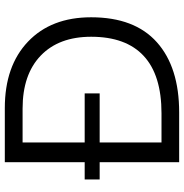

<svg xmlns="http://www.w3.org/2000/svg" viewBox="-4 -734 739 770"><g transform="rotate(-90 365.0 -349.5)"><path d="M99.1 0V-318.8H29.8V-378.9H99.1V-699.2H315.9Q484.9 -699.2 582.5 -606.2Q680.2 -513.2 680.2 -353Q680.2 -178.7 580.1 -89.4Q480 0 298.8 0ZM178.2 -70.8H294.9Q448.2 -70.8 525.1 -142.1Q602.1 -213.4 602.1 -353Q602.1 -482.4 526.4 -555.2Q450.7 -627.9 314 -627.9H178.2V-378.9H375V-318.8H178.2Z"/></g></svg>

Font: Prompt Light
Style: Regular
Weight: 300
Designer: Katatrad Team
Foundry: CadsonDemak
Version: Version 1.000;PS 001.000;hotconv 1.0.88;makeotf.lib2.5.64775